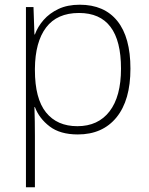

<svg xmlns="http://www.w3.org/2000/svg" viewBox="-20 -560 630 814"><path d="M318 -540Q422 -540 477.5 -471Q533 -402 533 -269Q533 -135 474 -62.5Q415 10 310 10Q235 10 190.5 -24Q146 -58 128 -106H126Q127 -76 127.5 -44.5Q128 -13 128 16V234H90V-530H122L126 -414H128Q140 -447 165 -475.5Q190 -504 228 -522Q266 -540 318 -540ZM315 -505Q222 -505 175.5 -443.5Q129 -382 128 -269V-263Q128 -142 175 -83.5Q222 -25 308 -25Q396 -25 444.5 -88Q493 -151 493 -269Q493 -505 315 -505Z"/></svg>

Font: Noto Sans Bengali UI ExtraLight
Style: Regular
Weight: 200
Designer: Jelle Bosma - Monotype Design Team
Foundry: Monotype Imaging Inc.
Version: Version 2.003; ttfautohint (v1.8.4.7-5d5b)